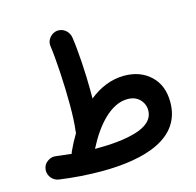

<svg xmlns="http://www.w3.org/2000/svg" viewBox="-102 -754 924 907"><g transform="rotate(-15 359.5 -300.0)"><path d="M32.2 -29.8C31.7 -27.3 31.7 -24.4 31.7 -22C31.7 2 50.3 28.8 80.1 33.2C151.4 43 219.7 47.9 285.2 47.9C502.4 47.9 683.6 -8.8 683.6 -184.1C683.6 -238.3 667 -281.7 633.3 -313.5C599.6 -345.2 556.6 -360.8 504.4 -360.8C441.9 -360.8 384.3 -336.4 333 -295.4V-334.5C333 -418.9 325.7 -532.7 315.9 -597.7C311.5 -627.4 286.6 -647.9 260.7 -647.9C257.8 -647.9 254.9 -647.9 252 -647.5C226.1 -643.6 204.6 -619.1 204.6 -594.2C204.6 -591.8 204.6 -589.4 205.1 -586.9C214.4 -522 222.2 -396.5 222.2 -293.5C222.2 -242.7 220.2 -199.7 215.8 -167C215.3 -163.6 215.3 -160.6 215.3 -157.7C200.2 -132.8 186.5 -106.9 173.8 -79.1C172.4 -75.7 170.9 -71.8 170.4 -68.4C146.5 -70.8 121.1 -73.7 94.7 -77.1C91.8 -77.6 88.9 -77.6 85.9 -77.6C74.7 -77.6 63.5 -73.2 52.2 -64.9C41 -56.6 34.2 -44.9 32.2 -29.8ZM491.2 -250C516.1 -250 535.6 -242.7 550.8 -227.5C565.4 -212.4 572.8 -194.3 572.8 -173.8C572.8 -128.4 537.1 -100.1 482.4 -84C427.7 -67.9 358.9 -62.5 293 -62.5H282.7C335.4 -166.5 409.2 -250 491.2 -250Z"/></g></svg>

Font: Mikhak SemiBold
Style: Regular
Weight: 600
Designer: Amin Abedi
Version: Version 3.2